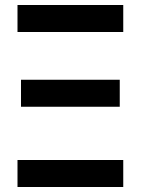

<svg xmlns="http://www.w3.org/2000/svg" viewBox="-20 -748 563 768"><path d="M50 -620V-728H473V-620ZM64 -321V-429H459V-321ZM50 0V-108H473V0Z"/></svg>

Font: Murecho Medium
Style: Regular
Weight: 500
Designer: Neil Summerour
Foundry: Positype
Version: Version 1.010; ttfautohint (v1.8.3)